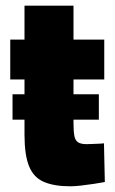

<svg xmlns="http://www.w3.org/2000/svg" viewBox="-20 -642 405 674"><path d="M24 -222V-311H327V-222ZM227 12Q170 12 134 -3.5Q98 -19 82 -58.5Q66 -98 66 -169V-363H16V-503H66V-622H238V-503H346V-363H238V-211Q238 -182 241 -165.5Q244 -149 254 -142.5Q264 -136 284 -136Q289 -136 301 -136.5Q313 -137 326 -137.5Q339 -138 345 -139L348 -3Q332 0 309 3.5Q286 7 264 9.5Q242 12 227 12Z"/></svg>

Font: Cairo Play Black
Style: Regular
Weight: 900
Version: Version 3.119